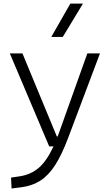

<svg xmlns="http://www.w3.org/2000/svg" viewBox="-20 -815 626 1069"><path d="M44.4 234.4 41.5 173.8 90.3 166.5Q151.4 157.2 195.8 119.4Q240.2 81.5 277.8 0H253.9L34.7 -517.6H105L296.4 -55.2H300.8Q303.7 -62.5 306.6 -70.3L466.3 -517.6H536.6L358.9 -45.9Q323.7 47.4 286.9 104.5Q250 161.6 205.3 190.4Q160.6 219.2 102.1 227.1ZM265.6 -609.4 371.6 -794.9H441.9L329.6 -609.4Z"/></svg>

Font: CaskaydiaMono NF Light
Style: Regular
Weight: 300
Designer: Aaron Bell
Foundry: Saja Typeworks
Version: Version 2111.001; ttfautohint (v1.8.4);Nerd Fonts 3.1.1